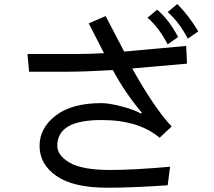

<svg xmlns="http://www.w3.org/2000/svg" viewBox="-20 -875 1040 931"><path d="M941.4 -722.7 890.6 -687.5Q847.7 -769.5 793 -816.4L839.8 -855.5Q894.5 -800.8 941.4 -722.7ZM843.8 -695.3 793 -660.2Q750 -742.2 695.3 -789.1L742.2 -828.1Q800.8 -777.3 843.8 -695.3ZM886.7 -566.4 621.1 -543Q730.5 -347.7 812.5 -261.7L753.9 -207Q652.3 -293 472.7 -293Q363.3 -293 310.5 -261.7Q257.8 -230.5 257.8 -168Q257.8 -121.1 318.4 -85.9Q378.9 -50.8 515.6 -50.8Q625 -50.8 804.7 -66.4L793 23.4Q625 35.2 500 35.2Q335.9 35.2 253.9 -21.5Q171.9 -78.1 171.9 -168Q171.9 -253.9 250 -314.5Q328.1 -375 472.7 -375Q507.8 -375 568.4 -359.4Q628.9 -343.8 664.1 -324.2L668 -328.1Q585.9 -425.8 527.3 -535.2Q386.7 -527.3 312.5 -527.3H121.1L113.3 -613.3H363.3Q410.2 -613.3 484.4 -617.2L410.2 -761.7L492.2 -796.9L582 -625L882.8 -652.3Z"/></svg>

Font: WenQuanYi Micro Hei
Style: Regular
Weight: 400
Foundry: Ascender Corporation
Version: Version 0.2.0-beta